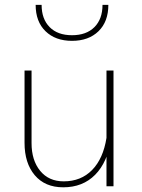

<svg xmlns="http://www.w3.org/2000/svg" viewBox="-20 -778 595 802"><path d="M454.1 -483.4H424.8V-151.4V0H454.1ZM82.5 -181.2Q82.5 -96.7 125.2 -46.1Q168 4.4 244.1 4.4Q325.7 4.4 377.4 -47.9Q429.2 -100.1 444.3 -197.8L424.8 -202.1Q411.1 -115.2 364.7 -67.9Q318.4 -20.5 246.1 -20.5Q183.6 -20.5 147.7 -64.5Q111.8 -108.4 111.8 -180.2V-483.4H82.5ZM432.6 -757.8H408.2Q408.2 -698.7 374.5 -664.8Q340.8 -630.9 280.8 -630.9Q220.7 -630.9 187.3 -664.8Q153.8 -698.7 153.8 -757.8H128.9Q128.9 -687.5 170.2 -647.5Q211.4 -607.4 280.8 -607.4Q350.1 -607.4 391.4 -647.5Q432.6 -687.5 432.6 -757.8Z"/></svg>

Font: Estedad VF
Style: Regular
Weight: 100
Designer: Amin Abedi
Version: Version 7.3